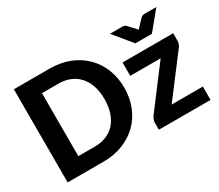

<svg xmlns="http://www.w3.org/2000/svg" viewBox="-127 -1011 1478 1295"><g transform="rotate(-30 612.0 -363.0)"><path d="M726.5 -363Q726.5 -283.5 699.8 -216.8Q673 -150 624.2 -102Q575.5 -54 507 -27Q438.5 0 355 0H76V-725.5H355Q438.5 -725.5 507 -698.5Q575.5 -671.5 624.2 -623.2Q673 -575 699.8 -508.5Q726.5 -442 726.5 -363ZM572.5 -363Q572.5 -420 557.5 -465.5Q542.5 -511 514.5 -542.5Q486.5 -574 446.2 -591Q406 -608 355 -608H227V-117.5H355Q406 -117.5 446.2 -134.2Q486.5 -151 514.5 -182.8Q542.5 -214.5 557.5 -260Q572.5 -305.5 572.5 -363ZM1195.5 -459.5Q1195.5 -445 1190.5 -431.2Q1185.5 -417.5 1177.5 -409L946 -104H1189V0H786.5V-57Q786.5 -65.5 791.2 -78.5Q796 -91.5 804.5 -103L1038 -411.5H801V-515.5H1195.5ZM1185.5 -725.5 1069.5 -584H940.5L824.5 -725.5H920Q928.5 -725.5 935.8 -722.8Q943 -720 947 -716.5L995 -665.5Q1001 -659.5 1007 -652Q1010 -656 1012.8 -659.2Q1015.5 -662.5 1018.5 -665.5L1066.5 -716.5Q1070.5 -719.5 1078 -722.5Q1085.5 -725.5 1093.5 -725.5Z"/></g></svg>

Font: Lato 2
Style: Regular
Weight: 800
Designer: Lukasz Dziedzic with Adam Twardoch and Botio Nikoltchev
Foundry: tyPoland Lukasz Dziedzic
Version: Version 2.015; 2015-08-06; http://www.latofonts.com/